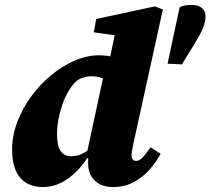

<svg xmlns="http://www.w3.org/2000/svg" viewBox="-20 -742 853 778"><path d="M756 -722Q785 -722 799 -709Q813 -696 813 -676Q813 -660 807.5 -642.5Q802 -625 792 -606Q782 -587 768 -564L717 -481L659 -484L708 -713Q718 -718 729.5 -720Q741 -722 756 -722ZM153 16Q116 16 88 0Q60 -16 44.5 -50Q29 -84 29 -136Q29 -192 50 -247.5Q71 -303 106.5 -351.5Q142 -400 187.5 -437.5Q233 -475 283 -496.5Q333 -518 381 -518Q406 -518 427.5 -513.5Q449 -509 468 -500.5Q487 -492 504 -480L438 -399Q414 -418 394 -425.5Q374 -433 348 -433Q339 -433 327.5 -430.5Q316 -428 305 -423Q294 -418 286 -410Q268 -392 254 -366.5Q240 -341 230.5 -312Q221 -283 216 -254Q211 -225 211 -202Q211 -150 226 -129.5Q241 -109 269 -109Q285 -109 299 -113.5Q313 -118 326.5 -126Q340 -134 352 -142L359 -101H333Q315 -72 287.5 -45Q260 -18 226.5 -1Q193 16 153 16ZM439 16Q391 16 364 -10Q337 -36 337 -81Q337 -90 337.5 -99Q338 -108 339 -117H331L403 -451L416 -461L450 -625L502 -591L360 -611L370 -665L607 -716L640 -704L522 -167Q519 -149 516 -136.5Q513 -124 513 -113Q513 -102 518 -96Q523 -90 532 -90Q544 -90 557 -103Q570 -116 590 -145L631 -119Q611 -82 583 -51.5Q555 -21 519 -2.5Q483 16 439 16Z"/></svg>

Font: Source Serif 4 Black
Style: Italic
Weight: 900
Italic angle: -12°
Designer: Frank Grießhammer
Foundry: Adobe Systems Incorporated
Version: Version 4.004;hotconv 1.0.116;makeotfexe 2.5.65601